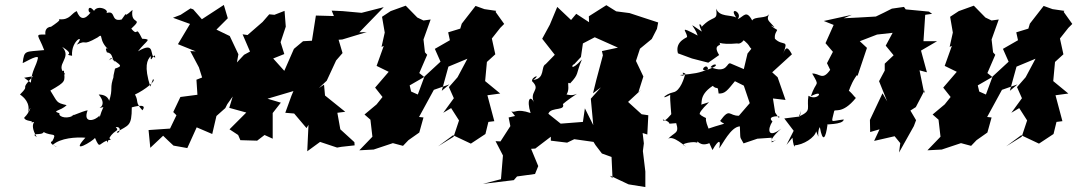

<svg xmlns="http://www.w3.org/2000/svg" viewBox="-20 -584 4365 778"><path d="M78 -269 114 -275C52 -210 108 -248 61 -201C76 -191 105 -166 93 -126C110 -169 105 -133 78 -107C81 -91 119 -96 107 -88C138 -92 91 -93 129 -28C99 -49 151 -33 157 -49C190 -30 213 -50 192 -12C166 -3 241 25 194 3C225 -25 288 -29 326 -26C260 46 357 -13 365 -25C388 28 378 -10 429 -18C413 -34 403 -53 415 -6C435 -63 469 -48 449 -69C478 -72 461 -36 453 -49C501 -78 514 -71 514 -149C514 -149 582 -169 557 -137C525 -173 544 -169 527 -201C568 -220 616 -259 600 -263L589 -233C563 -316 576 -341 591 -357C588 -318 606 -380 609 -351C582 -353 615 -421 539 -376C574 -421 598 -425 556 -427C526 -488 543 -430 512 -468C565 -517 506 -479 517 -544C466 -497 509 -556 473 -505C420 -492 460 -558 393 -523C447 -534 378 -571 361 -540C335 -572 334 -531 347 -533C323 -502 304 -504 291 -539C270 -531 263 -502 221 -506C210 -500 244 -513 180 -471C209 -476 158 -485 164 -444C117 -445 136 -443 159 -381C83 -373 78 -383 72 -329C67 -323 131 -364 134 -350C127 -315 109 -300 105 -249ZM438 -269 443 -280C421 -222 441 -231 421 -171C425 -159 428 -201 380 -201C426 -145 353 -141 399 -150C372 -91 389 -87 383 -116C367 -95 314 -81 335 -137C317 -135 242 -101 281 -120C259 -99 215 -109 221 -125C187 -136 225 -133 250 -158C206 -168 214 -170 184 -217C249 -254 243 -254 239 -298L222 -291C239 -283 222 -274 244 -284C199 -322 275 -348 232 -394C294 -356 228 -366 272 -358C267 -422 329 -449 291 -403C338 -427 306 -393 375 -432C403 -454 374 -422 423 -380C433 -371 398 -408 413 -372C439 -368 431 -348 445 -333C439 -366 403 -320 430 -349C465 -320 483 -318 446 -306Z M1161 -196 1136 -127 1172 -124 1222 -65 1230 -78 1225 29 1277 -9 1346 14 1363 11 1417 5 1416 -8 1359 -60 1347 -127 1379 -131 1297 -197 1293 -241 1272 -227 1304 -257 1342 -339 1368 -369 1352 -423 1367 -424 1466 -454 1436 -453 1535 -555 1445 -532 1368 -539 1324 -541 1333 -519 1260 -521 1244 -419 1208 -417 1171 -386 1132 -297 1087 -347 1132 -365 1117 -413 1138 -476 1133 -540 1092 -524 1071 -526 1044 -495 983 -442 963 -445 993 -375 969 -362 940 -331 946 -364 911 -438 857 -464 903 -510 887 -564 798 -506 763 -546 752 -550 712 -524 681 -512 750 -487 701 -405 773 -376 751 -377 786 -311 799 -270 776 -261 780 -200 711 -191 682 -130 695 -117 669 -63 582 -57 589 15 641 -34C655 -21 668 -7 683 6L739 16L777 -68L840 -41L857 -114L893 -146L901 -162L923 -193L909 -147L978 -128L910 -60L945 -37L954 -16L1022 -14L1052 -37L1085 -22V-126L1118 -168L1064 -184L1169 -215Z M1851 -488 1845 -468 1796 -453 1803 -421 1742 -386 1765 -334 1700 -274 1673 -201 1646 -213 1640 -238 1699 -272 1679 -288 1711 -362 1702 -372 1696 -424 1725 -505 1696 -501 1671 -513 1624 -561 1563 -539 1528 -516 1539 -452 1526 -394 1535 -398 1506 -317 1555 -293 1500 -229 1530 -191 1506 -161 1457 -120 1481 -99 1489 -30 1436 25 1494 22 1572 -4 1613 7 1635 -16 1679 -47 1696 -108 1678 -110 1738 -220 1801 -242 1770 -216 1797 -314 1874 -346 1834 -271 1799 -231 1819 -186 1776 -127 1808 -146 1840 -96 1818 -30 1755 9 1816 -36 1888 -2C1908 -15 1928 -28 1947 -41L1959 -90L1983 -93L1955 -198L2007 -205L1945 -256V-247L1953 -333L1987 -364L1973 -428L2007 -471L2023 -487L1988 -536L1991 -540L1943 -547L1907 -560C1889 -536 1869 -512 1851 -488Z M2067 -114 2041 -108 2048 -73 2008 -11 1988 -12 2018 46 2010 142 1937 161 2062 146 2075 131 2148 121 2161 89 2132 19 2149 18 2212 -30V-14L2278 -6L2307 -20L2385 -9L2393 4L2419 38L2458 52L2462 138L2451 128L2459 131L2527 163L2595 174V111L2585 28L2589 -3L2584 -45L2603 -39L2607 -117L2580 -121L2525 -171L2579 -221L2567 -211L2587 -274L2557 -337L2574 -389L2570 -384L2621 -426L2642 -467L2647 -493C2608 -506 2569 -518 2531 -531L2477 -538L2437 -563L2366 -518L2367 -494L2315 -528L2294 -503L2238 -556L2208 -484L2177 -427L2228 -362L2191 -324C2170 -314 2191 -266 2141 -260C2176 -286 2133 -273 2136 -255C2175 -217 2120 -216 2146 -164C2130 -203 2112 -182 2130 -126C2071 -146 2068 -125 2052 -133ZM2334 -353 2342 -408 2390 -433 2484 -391 2419 -377 2423 -360 2396 -259 2383 -206 2415 -230 2374 -184 2384 -77 2350 -145 2342 -90 2252 -83 2202 -123C2212 -154 2282 -130 2257 -170C2255 -146 2238 -152 2318 -204C2277 -186 2271 -222 2249 -180C2307 -205 2268 -260 2290 -246C2328 -286 2312 -282 2338 -343C2292 -292 2294 -321 2307 -324Z M3121 -128 3112 -185 3163 -179 3131 -271 3109 -291 3189 -364C3173 -393 3165 -398 3153 -366C3178 -429 3153 -394 3120 -427C3117 -448 3129 -458 3129 -463C3116 -470 3089 -490 3119 -473C3094 -502 3084 -502 3097 -528C3087 -507 3037 -519 3028 -501C3004 -546 2994 -517 2969 -506C2992 -534 2930 -561 2963 -513C2941 -525 2895 -514 2882 -549C2889 -494 2871 -527 2822 -474C2829 -478 2800 -507 2824 -456C2758 -500 2794 -481 2807 -440C2726 -483 2763 -458 2764 -435C2771 -433 2713 -420 2727 -368L2784 -347L2850 -330L2894 -361C2862 -412 2917 -393 2891 -414C2882 -418 2892 -401 2967 -408C2993 -400 3018 -463 2983 -429C3034 -391 3001 -398 3046 -372C3044 -410 3035 -401 3009 -367L2994 -304L2940 -327C2924 -333 2929 -283 2859 -312C2874 -330 2891 -322 2874 -313C2793 -273 2845 -339 2849 -304C2816 -288 2791 -285 2735 -280C2771 -269 2728 -299 2757 -286C2753 -269 2737 -215 2708 -210C2676 -203 2649 -174 2700 -202C2691 -218 2698 -148 2700 -122C2706 -128 2668 -80 2666 -100C2715 -84 2667 -80 2720 -85C2734 -41 2712 -50 2685 -19C2704 -43 2763 17 2759 8C2721 -1 2804 -15 2805 -4C2804 -26 2813 20 2865 -9C2841 -30 2848 -18 2867 24C2893 -22 2902 -16 2894 17C2908 1 2941 -70 2978 -72C2981 -12 2976 -36 2993 -3L3049 -22L3107 -26V-7L3125 -17C3086 2 3115 -37 3146 -63C3090 -20 3089 -60 3110 -92C3081 -117 3156 -116 3135 -107ZM2818 -159C2831 -157 2805 -195 2868 -236C2888 -217 2888 -242 2892 -205C2918 -204 2927 -217 2958 -255L2994 -237L3018 -166L2974 -115C2933 -114 2938 -149 2898 -94C2916 -75 2936 -92 2851 -63C2825 -127 2860 -92 2820 -117C2831 -123 2786 -105 2853 -170Z M3757 -528 3744 -537 3650 -546 3643 -556 3594 -549C3572 -538 3551 -527 3529 -517L3459 -513L3399 -510L3432 -524L3318 -499L3358 -483L3325 -409L3355 -374L3331 -328L3344 -301C3312 -255 3301 -288 3271 -286C3304 -229 3287 -261 3266 -194C3324 -226 3295 -172 3256 -196C3247 -144 3272 -137 3218 -112C3233 -155 3228 -154 3221 -112L3158 -104L3196 -54L3167 3L3191 -26C3198 33 3206 -1 3197 5C3236 4 3283 -28 3287 -52C3307 -7 3286 -41 3302 -69C3314 -2 3326 -25 3333 -78C3317 -82 3397 -77 3399 -100C3341 -93 3349 -82 3360 -133C3361 -145 3392 -118 3448 -187C3444 -189 3420 -222 3419 -214C3427 -236 3436 -260 3460 -290C3430 -304 3416 -298 3455 -277L3493 -390L3464 -417L3534 -444L3597 -451L3569 -399L3601 -360L3565 -326V-298L3542 -255L3575 -173L3556 -206L3505 -98L3506 -49L3544 -60L3522 -13L3605 -32L3628 -4L3623 34L3683 -73L3692 -97L3669 -136L3691 -150L3727 -219L3725 -206L3706 -299L3736 -291L3712 -379L3777 -417H3722L3729 -524Z M4153 -488 4147 -468 4098 -453 4105 -421 4044 -386 4067 -334 4002 -274 3975 -201 3948 -213 3942 -238 4001 -272 3981 -288 4013 -362 4004 -372 3998 -424 4027 -505 3998 -501 3973 -513 3926 -561 3865 -539 3830 -516 3841 -452 3828 -394 3837 -398 3808 -317 3857 -293 3802 -229 3832 -191 3808 -161 3759 -120 3783 -99 3791 -30 3738 25 3796 22 3874 -4 3915 7 3937 -16 3981 -47 3998 -108 3980 -110 4040 -220 4103 -242 4072 -216 4099 -314 4176 -346 4136 -271 4101 -231 4121 -186 4078 -127 4110 -146 4142 -96 4120 -30 4057 9 4118 -36 4190 -2C4210 -15 4230 -28 4249 -41L4261 -90L4285 -93L4257 -198L4309 -205L4247 -256V-247L4255 -333L4289 -364L4275 -428L4309 -471L4325 -487L4290 -536L4293 -540L4245 -547L4209 -560C4191 -536 4171 -512 4153 -488Z"/></svg>

Font: Asimov Aggro
Style: It
Weight: 500
Designer: Google
Version: Version 2.000980; 2014